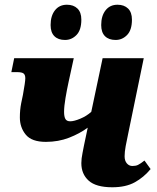

<svg xmlns="http://www.w3.org/2000/svg" viewBox="-20 -782 665 812"><path d="M324 -92Q324 -111 329 -135Q334 -159 335 -166L351 -242Q317 -217 272 -199.5Q227 -182 174 -182Q114 -182 89 -212.5Q64 -243 64 -285Q64 -317 69.5 -345Q75 -373 77 -381Q87 -436 87 -451Q87 -465 80 -471Q73 -477 51 -477H28L40 -536H292L270 -435Q263 -403 257 -367.5Q251 -332 251 -309Q251 -289 256.5 -279Q262 -269 277 -269Q293 -269 319.5 -280Q346 -291 366 -309L414 -536H588L522 -216Q516 -189 511.5 -164Q507 -139 507 -121Q507 -102 516.5 -91Q526 -80 540 -80Q554 -80 563.5 -84.5Q573 -89 591 -103L617 -67Q588 -32 550 -11Q512 10 455 10Q386 10 355 -18Q324 -46 324 -92ZM194 -676Q194 -715 212.5 -738.5Q231 -762 263 -762Q291 -762 307.5 -746Q324 -730 324 -699Q324 -655 303.5 -634Q283 -613 255 -613Q226 -613 210 -629Q194 -645 194 -676ZM408 -676Q408 -715 426.5 -738.5Q445 -762 477 -762Q505 -762 521.5 -746Q538 -730 538 -699Q538 -655 517.5 -634Q497 -613 469 -613Q440 -613 424 -629Q408 -645 408 -676Z"/></svg>

Font: Noto Serif NarrowBlack
Style: Italic
Weight: 900
Width: 4
Italic angle: -12°
Designer: Monotype Design Team
Foundry: Monotype Imaging Inc.
Version: Version 1.001